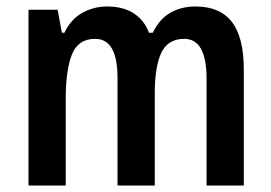

<svg xmlns="http://www.w3.org/2000/svg" viewBox="-20 -573 838 593"><path d="M584 -553Q659 -553 696 -505.5Q733 -458 733 -358V0H618V-330Q618 -453 549 -453Q499 -453 478.5 -410.5Q458 -368 458 -284V0H343V-332Q343 -453 274 -453Q221 -453 202 -404.5Q183 -356 183 -268V0H68V-543H158L171 -472H179Q199 -514 234.5 -533.5Q270 -553 311 -553Q361 -553 393.5 -531.5Q426 -510 440 -472H452Q472 -514 506 -533.5Q540 -553 584 -553Z"/></svg>

Font: Noto Sans Kannada Condensed SemiBold
Style: Regular
Weight: 600
Width: 3
Designer: Jelle Bosma - Monotype Design Team
Foundry: Monotype Imaging Inc.
Version: Version 2.005; ttfautohint (v1.8.4.7-5d5b)